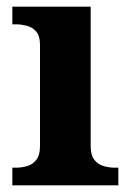

<svg xmlns="http://www.w3.org/2000/svg" viewBox="-20 -556 392 576"><path d="M17 0V-53H29Q44 -53 60.5 -57.5Q77 -62 88.5 -75.9Q100 -89.8 100 -117.7V-422Q100 -448.9 88 -462Q76 -475 59.5 -479Q43 -483 29 -483H17V-536H252V-118Q252 -90 263.5 -76Q275 -62 292 -57.5Q309 -53 323 -53H335V0Z"/></svg>

Font: Noto Serif Gujarati
Style: Regular
Weight: 400
Designer: Universal Thirst, Indian Type Foundry and the Monotype Design Team
Foundry: Monotype Imaging Inc.
Version: Version 2.102